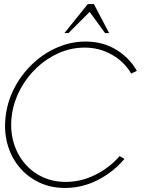

<svg xmlns="http://www.w3.org/2000/svg" viewBox="-20 -919 739 952"><path d="M302 13Q231 13 172.5 -15.2Q114 -43.5 73.5 -93.2Q33 -143 15.8 -208.8Q-1.5 -274.5 9 -350Q19.5 -425 55.5 -490.8Q91.5 -556.5 145.8 -606.5Q200 -656.5 266.5 -684.8Q333 -713 404 -713Q489 -713 554.8 -673.5Q620.5 -634 658.5 -568L630.5 -554Q596 -613.5 534.2 -648.2Q472.5 -683 399.5 -683Q333.5 -683 272.8 -656.5Q212 -630 162.8 -583.8Q113.5 -537.5 81 -477.2Q48.5 -417 39 -350Q29.5 -281 45.2 -220.8Q61 -160.5 97.8 -114.5Q134.5 -68.5 187.8 -42.8Q241 -17 306 -17Q382.5 -17 453.2 -52.5Q524 -88 573 -145L597 -131Q541 -65 464 -26Q387 13 302 13ZM445.5 -899 521 -755H501L424.5 -860L319.5 -755H299.5L415.5 -899Z"/></svg>

Font: Urbanist Thin
Style: Italic
Weight: 100
Italic angle: -8°
Designer: Corey Hu
Foundry: Corey Hu
Version: Version 1.321; ttfautohint (v1.8.4.7-5d5b)